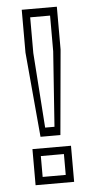

<svg xmlns="http://www.w3.org/2000/svg" viewBox="-52 -746 384 779"><g transform="rotate(-5 139.5 -357.0)"><path d="M98 -194 67 -539.5V-714H210V-539.5L179 -194ZM120 -229.5H158L179.5 -535V-680.5H98.5V-535ZM61 0V-147H218V0ZM92.5 -31H186.5V-116H92.5Z"/></g></svg>

Font: Tourney Condensed Light
Style: Regular
Weight: 300
Width: 3
Designer: Tyler Finck
Foundry: Etcetera Type Co
Version: Version 1.010; ttfautohint (v1.8.3)